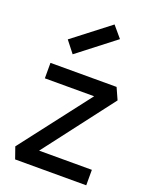

<svg xmlns="http://www.w3.org/2000/svg" viewBox="-176 -1073 927 1167"><g transform="rotate(20 288.0 -489.0)"><path d="M357.5 -977.5 418.8 -905 180 -720 121.2 -795ZM43.8 -75 390 -525H71.2V-625H498.8L532.5 -550L188.8 -100H530V0H70Z"/></g></svg>

Font: Abordage
Style: Regular
Weight: 400
Designer: Ange Degheest & Eugénie Bidaut
Foundry: Velvetyne Type Foundry
Version: Version 1.000;FEAKit 1.0